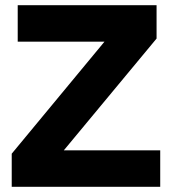

<svg xmlns="http://www.w3.org/2000/svg" viewBox="-20 -717 661 737"><path d="M25 -127 381 -557H48V-697H581V-569L225 -140H595V0H25Z"/></svg>

Font: Hanken Grotesk Black
Style: Regular
Weight: 900
Designer: Alfredo Marco Pradil
Foundry: Hanken Design Co.
Version: Version 3.014